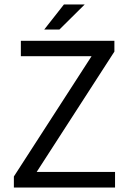

<svg xmlns="http://www.w3.org/2000/svg" viewBox="-20 -838 574 858"><path d="M389.2 -586.9H73.2V-655.8H491.2V-607.4L144 -69.8H494.1V0H42V-49.3ZM177.7 -706.1 265.6 -817.9H358.4L245.6 -706.1Z"/></svg>

Font: Varta
Style: Regular
Weight: 400
Designer: Joana Correia, Viktoriya Grabowska, Eben Sorkin
Foundry: Sorkin Type
Version: Version 1.002; ttfautohint (v1.3) -l 8 -r 24 -G 200 -x 12 -H